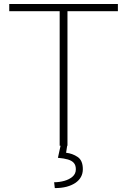

<svg xmlns="http://www.w3.org/2000/svg" viewBox="-20 -731 638 963"><path d="M318.4 -710.9V0H279.3V-710.9ZM571.3 -710.9V-674.8H26.4V-710.9ZM283.7 0H316.9L311.5 35.2Q343.3 38.6 369.4 56.2Q395.5 73.7 395.5 117.7Q395.5 139.2 386 156.5Q376.5 173.8 358.2 186.3Q339.8 198.7 314 205.6Q288.1 212.4 254.9 212.4L251.5 183.1Q276.9 183.1 302 176.3Q327.1 169.4 343.8 155Q360.4 140.6 360.4 118.2Q360.4 97.7 350.3 86.2Q340.3 74.7 320.3 68.8Q300.3 63 270.5 60.5Z"/></svg>

Font: Roboto ExtraLight
Style: Regular
Weight: 250
Designer: Christian Robertson
Foundry: Google
Version: Version 3.009; 2024